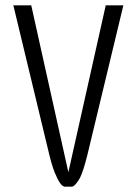

<svg xmlns="http://www.w3.org/2000/svg" viewBox="-20 -699 512 719"><path d="M442 -679 307 -118Q292 -58 280 -34Q271 -17 260 -6Q256 -2 251 0H221Q215 -2 210 -7Q201 -17 192 -37Q178 -65 165 -118L30 -679H97L236 -54L376 -679Z"/></svg>

Font: Almarai Light
Style: Regular
Weight: 300
Designer: Boutros International 2019
Foundry: Created by Boutros International 2019
Version: Version 1.10